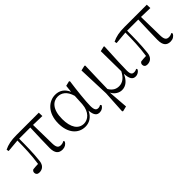

<svg xmlns="http://www.w3.org/2000/svg" viewBox="81 -1336 2350 2350"><g transform="rotate(-45 1256.5 -160.5)"><path d="M505 14C545 14 575 -5 593 -37L584 -55C568 -45 553 -39 528 -39C490 -39 469 -58 467 -125L461 -456L619 -452L617 -512H232C139 -512 76 -499 18 -470L24 -441L191 -456C190 -335 187 -208 167 -75C132 -74 104 -72 79 -69C64 -60 57 -49 57 -30C57 -6 74 12 105 12C161 12 201 -21 207 -93C220 -208 222 -335 222 -457H415C411 -329 405 -204 405 -113C405 -20 442 14 505 14Z M901 14C964 14 1029 -18 1065 -99C1073 -15 1099 14 1148 14C1183 14 1210 -5 1226 -32L1215 -49C1201 -41 1190 -36 1172 -36C1139 -36 1121 -56 1121 -125C1121 -199 1140 -379 1159 -514L1149 -522L1087 -507L1077 -413C1043 -492 985 -526 913 -526C803 -526 692 -434 692 -249C692 -82 781 14 901 14ZM1074 -346 1067 -210C1058 -80 981 -25 915 -25C821 -25 764 -106 764 -255C764 -422 838 -488 920 -488C982 -488 1044 -452 1074 -346Z M1534 14C1602 14 1655 -31 1690 -113C1694 -24 1719 14 1769 14C1806 14 1832 -6 1847 -31L1840 -49C1826 -42 1813 -36 1794 -36C1760 -36 1743 -51 1743 -117C1743 -198 1748 -288 1759 -517L1751 -523L1686 -508L1690 -157C1651 -81 1602 -45 1542 -45C1493 -45 1450 -65 1416 -123C1417 -219 1421 -317 1427 -517L1418 -523L1352 -508L1367 -98L1350 198L1361 205L1426 189L1406 -70C1434 -16 1485 14 1534 14Z M2374 14C2414 14 2444 -5 2462 -37L2453 -55C2437 -45 2422 -39 2397 -39C2359 -39 2338 -58 2336 -125L2330 -456L2488 -452L2486 -512H2101C2008 -512 1945 -499 1887 -470L1893 -441L2060 -456C2059 -335 2056 -208 2036 -75C2001 -74 1973 -72 1948 -69C1933 -60 1926 -49 1926 -30C1926 -6 1943 12 1974 12C2030 12 2070 -21 2076 -93C2089 -208 2091 -335 2091 -457H2284C2280 -329 2274 -204 2274 -113C2274 -20 2311 14 2374 14Z"/></g></svg>

Font: Noto Serif CJK TC Light
Style: Regular
Weight: 300
Designer: Ryoko NISHIZUKA 西塚涼子 (kana & ideographs); Frank Grießhammer (Latin, Greek & Cyrillic); Wenlong ZHANG 张文龙 (bopomofo); San
Foundry: Adobe
Version: Version 2.001;hotconv 1.1.0;makeotfexe 2.6.0